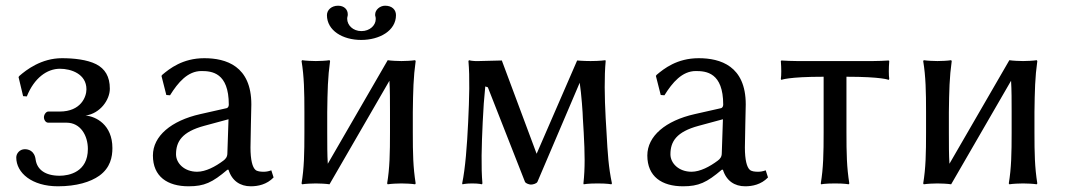

<svg xmlns="http://www.w3.org/2000/svg" viewBox="-20 -643 3748 673"><path d="M190 -402C229 -402 283 -384 283 -330C283 -304 264 -252 189 -252H149C142 -252 134 -242 134 -232C134 -223 140 -213 149 -213H213C263 -213 288 -167 288 -121C288 -40 222 -27 189 -27C138 -27 110 -49 105 -83C101 -116 78 -120 67 -120C49 -120 37 -105 37 -91C37 -37 92 10 183 10C248 10 297 -5 328 -27C367 -55 374 -93 374 -124C374 -206 316 -235 280 -238C331 -245 365 -293 365 -332C365 -375 348 -402 317 -418C285 -434 239 -439 197 -439C125 -439 72 -398 48 -377L45 -373L61 -306L74 -305C100 -370 145 -402 190 -402Z M781 -48C793 -9 822 10 859 10C884 10 915 4 939 -21L931 -46C920 -42 912 -41 904 -41C894 -41 881 -42 875 -48C865 -57 858 -82 858 -126C858 -155 861 -266 861 -277C861 -412 772 -439 696 -439C620 -439 574 -402 549 -381L546 -377L563 -310L576 -309C604 -354 638 -394 686 -394C722 -394 782 -389 782 -276C782 -269 778 -265 775 -264L682 -243C580 -220 516 -166 516 -98C516 -24 567 10 641 10C696 10 724 -3 777 -48ZM781 -225 777 -106C777 -93 771 -86 763 -80C735 -59 701 -41 671 -41C626 -41 597 -71 597 -102C597 -147 618 -181 696 -202Z M1047 -250V-179C1047 -105 1046 -54 1037 0L1039 3C1051 1 1075 0 1087 0C1099 0 1123 1 1135 3L1345 -360C1347 -327 1347 -291 1347 -250V-179C1347 -105 1346 -54 1337 0L1339 3C1351 1 1375 0 1387 0C1399 0 1423 1 1435 3L1437 0C1428 -57 1427 -104 1427 -179V-250C1428 -325 1429 -372 1437 -429L1435 -432C1423 -430 1399 -429 1387 -429C1375 -429 1351 -430 1339 -432L1129 -69C1127 -101 1127 -135 1127 -179V-250C1128 -325 1129 -372 1137 -429L1135 -432C1123 -430 1099 -429 1087 -429C1075 -429 1051 -430 1039 -432L1037 -429C1046 -375 1047 -321 1047 -250ZM1368 -590C1368 -609 1354 -623 1330 -623C1312 -623 1295 -609 1295 -592C1295 -589 1295 -587 1296 -585C1297 -582 1297 -579 1297 -576C1297 -554 1276 -534 1247 -534C1217 -534 1197 -555 1197 -577C1197 -579 1197 -582 1198 -585C1199 -588 1199 -590 1199 -593C1199 -609 1187 -623 1165 -623C1142 -623 1126 -608 1126 -590C1126 -536 1181 -503 1246 -503C1310 -503 1368 -535 1368 -590Z M1672 -215C1674 -260 1677 -302 1681 -340L1690 -337L1820 -6C1823 1 1837 4 1841 4C1847 4 1861 1 1864 -6L2012 -353C2018 -314 2023 -243 2023 -229L2026 -179C2030 -105 2031 -54 2025 0L2026 3C2026 3 2040 0 2075 0C2109 0 2123 3 2123 3L2125 0C2113 -57 2110 -104 2106 -179L2103 -229C2099 -304 2098 -375 2103 -429L2102 -432C2102 -432 2084 -429 2050 -429C2026 -429 2003 -431 2003 -431L1861 -104L1739 -431L1659 -429C1635 -428 1624 -432 1624 -432L1622 -429C1627 -372 1625 -299 1621 -215C1617 -131 1611 -53 1600 0L1601 3C1601 3 1613 0 1635 0C1659 0 1669 3 1669 3L1671 0C1666 -57 1668 -131 1672 -215Z M2514 -48C2526 -9 2555 10 2592 10C2617 10 2648 4 2672 -21L2664 -46C2653 -42 2645 -41 2637 -41C2627 -41 2614 -42 2608 -48C2598 -57 2591 -82 2591 -126C2591 -155 2594 -266 2594 -277C2594 -412 2505 -439 2429 -439C2353 -439 2307 -402 2282 -381L2279 -377L2296 -310L2309 -309C2337 -354 2371 -394 2419 -394C2455 -394 2515 -389 2515 -276C2515 -269 2511 -265 2508 -264L2415 -243C2313 -220 2249 -166 2249 -98C2249 -24 2300 10 2374 10C2429 10 2457 -3 2510 -48ZM2514 -225 2510 -106C2510 -93 2504 -86 2496 -80C2468 -59 2434 -41 2404 -41C2359 -41 2330 -71 2330 -102C2330 -147 2351 -181 2429 -202Z M2867 -374V-180C2867 -105 2866 -54 2857 0L2858 3C2858 3 2872 0 2907 0C2941 0 2955 3 2955 3L2957 0C2948 -57 2947 -104 2947 -180V-374C3072 -374 3095 -363 3095 -363L3097 -366C3095 -380 3095 -403 3097 -429L3095 -431C3080 -430 3059 -429 3040 -429H2774C2755 -429 2734 -430 2719 -431L2717 -429C2719 -403 2719 -380 2717 -366L2719 -363C2719 -363 2742 -374 2867 -374Z M3226 -250V-179C3226 -105 3225 -54 3216 0L3218 3C3230 1 3254 0 3266 0C3278 0 3302 1 3314 3L3524 -360C3526 -327 3526 -291 3526 -250V-179C3526 -105 3525 -54 3516 0L3518 3C3530 1 3554 0 3566 0C3578 0 3602 1 3614 3L3616 0C3607 -57 3606 -104 3606 -179V-250C3607 -325 3608 -372 3616 -429L3614 -432C3602 -430 3578 -429 3566 -429C3554 -429 3530 -430 3518 -432L3308 -69C3306 -101 3306 -135 3306 -179V-250C3307 -325 3308 -372 3316 -429L3314 -432C3302 -430 3278 -429 3266 -429C3254 -429 3230 -430 3218 -432L3216 -429C3225 -375 3226 -321 3226 -250Z"/></svg>

Font: Libertinus Sans
Style: Regular
Weight: 400
Designer: Philipp H. Poll, Khaled Hosny
Foundry: Caleb Maclennan
Version: Version 7.050;RELEASE